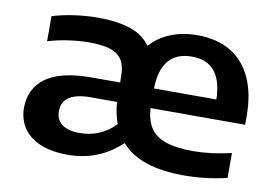

<svg xmlns="http://www.w3.org/2000/svg" viewBox="-65 -657 1102 771"><g transform="rotate(10 486.0 -272.0)"><path d="M933 -233H547.5Q550.5 -182.5 571.2 -151.8Q592 -121 634.5 -106.8Q677 -92.5 746.5 -92.5Q816 -92.5 900.5 -112V-10.5Q814.5 10 725.5 10Q635.5 10 571.8 -11.2Q508 -32.5 469.5 -76.5Q377.5 9.5 253 9.5Q185.5 9.5 139.2 -10Q93 -29.5 69.8 -64.8Q46.5 -100 46.5 -147Q46.5 -225 106.8 -269Q167 -313 293.5 -313H409V-335Q409 -379.5 393.5 -404.2Q378 -429 345.8 -439.5Q313.5 -450 259 -450Q221 -450 176.2 -443.8Q131.5 -437.5 91.5 -425V-527.5Q134 -540.5 182.2 -547.2Q230.5 -554 276 -554Q356.5 -554 409.5 -536Q462.5 -518 491.5 -477Q525 -514.5 573.5 -534.2Q622 -554 683 -554Q762.5 -554 818.5 -520.5Q874.5 -487 903.8 -422.8Q933 -358.5 933 -268ZM547 -313H801.5Q799.5 -390.5 768 -428Q736.5 -465.5 675.5 -465.5Q614 -465.5 581.5 -428.2Q549 -391 547 -313ZM428.5 -146.5Q414 -185.5 410.5 -234H303.5Q187 -234 187 -157Q187 -122.5 211.5 -103.8Q236 -85 284 -85Q324 -85 360 -99.2Q396 -113.5 428.5 -146.5Z"/></g></svg>

Font: Encode Sans Expanded SemiBold
Style: Regular
Weight: 600
Width: 7
Designer: Multiple Designers
Foundry: Impallari Type
Version: Version 2.000